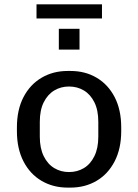

<svg xmlns="http://www.w3.org/2000/svg" viewBox="-20 -844 629 874"><path d="M288 10Q221.5 10 169 -20.9Q116.5 -51.8 86.8 -109.6Q57 -167.5 57 -247.2V-263.8Q57 -344.5 87 -402Q117 -459.5 169.4 -490.2Q221.8 -521 288 -521H300.8Q368 -521 420.1 -490.1Q472.2 -459.2 502 -401.8Q531.8 -344.2 531.8 -263.8V-247.2Q531.8 -167.5 501.8 -109.5Q471.8 -51.5 419.5 -20.8Q367.2 10 300.8 10ZM294 -60.8Q331.8 -60.8 361.8 -78.8Q391.8 -96.8 409.6 -133Q427.5 -169.2 427.5 -221.8V-289.2Q427.5 -342.8 409.6 -378.5Q391.8 -414.2 361.8 -432.2Q331.8 -450.2 294 -450.2Q257 -450.2 227 -432.2Q197 -414.2 179.1 -378.5Q161.2 -342.8 161.2 -289.2V-221.8Q161.2 -169.2 179.1 -133Q197 -96.8 227 -78.8Q257 -60.8 294 -60.8ZM146.2 -760V-824.2H444.2V-760ZM247.8 -618.2V-712.8H342V-618.2Z"/></svg>

Font: Chivo Medium
Style: Regular
Weight: 500
Designer: Hector Gatti
Foundry: Omnibus-Type
Version: Version 2.002